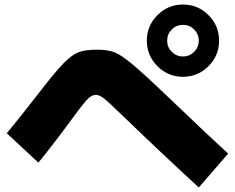

<svg xmlns="http://www.w3.org/2000/svg" viewBox="-20 -840 1040 850"><path d="M150 -120 10 -250Q60 -310 148 -423Q224 -522 261 -559.5Q298 -597 327 -608.5Q356 -620 410 -620Q458 -620 487 -608.5Q516 -597 565 -556.5Q614 -516 727 -408Q916 -227 990 -160L860 -10Q699 -158 529 -322Q461 -388 440.5 -404Q420 -420 405 -420Q388 -420 371.5 -405Q355 -390 311 -330Q230 -219 150 -120ZM903 -773Q950 -726 950 -660Q950 -594 903 -547Q856 -500 790 -500Q724 -500 677 -547Q630 -594 630 -660Q630 -726 677 -773Q724 -820 790 -820Q856 -820 903 -773ZM839.5 -610.5Q860 -631 860 -660Q860 -689 839.5 -709.5Q819 -730 790 -730Q761 -730 740.5 -709.5Q720 -689 720 -660Q720 -631 740.5 -610.5Q761 -590 790 -590Q819 -590 839.5 -610.5Z"/></svg>

Font: Mplus 1p Black
Style: Regular
Weight: 900
Version: Version 1.061